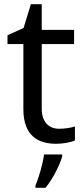

<svg xmlns="http://www.w3.org/2000/svg" viewBox="-20 -679 401 920"><path d="M264 -62C215 -62 180 -93 180 -158V-468H335V-536H180V-659H128L93 -545L16 -510V-468H92V-156C92 -26 165 10 249 10C281 10 320 3 339 -6V-73C322 -67 290 -62 264 -62ZM278 70V61H191C186 104 165 176 150 209V221H198C234 178 269 106 278 70Z"/></svg>

Font: Noto Sans Bengali
Style: Regular
Weight: 400
Designer: Jelle Bosma - Monotype Design Team
Foundry: Monotype Imaging Inc.
Version: Version 2.003